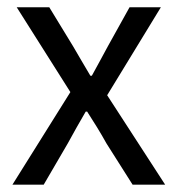

<svg xmlns="http://www.w3.org/2000/svg" viewBox="-20 -506 486 526"><path d="M14 0 172.8 -253.7 25.8 -486.1H115L180.1 -379.4Q191.3 -359.7 203.5 -339.3Q215.8 -318.9 227.6 -298.5H231.6Q243.1 -318.9 253.9 -339.3Q264.8 -359.7 275.6 -379.4L334.9 -486.1H420.7L273.6 -245.1L432.5 0H343.3L271.7 -113Q259.4 -135.2 245.9 -157.2Q232.3 -179.2 218.8 -200.2H214.8Q202.4 -179.2 190.2 -157.4Q178.1 -135.6 165.6 -113L99.7 0Z"/></svg>

Font: Source Sans 3 VF
Style: Regular
Weight: 200
Designer: Paul D. Hunt
Foundry: Adobe
Version: Version 3.046;hotconv 1.0.118;makeotfexe 2.5.65603